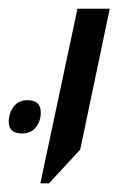

<svg xmlns="http://www.w3.org/2000/svg" viewBox="-47 -650 272 442"><path d="M45.9 -228 131.3 -629.9H205.6L137.7 -305.7L65.9 -228ZM3.4 -342.8Q-11.7 -342.8 -19.3 -349.6Q-26.9 -356.4 -26.9 -369.6Q-26.9 -389.2 -15.6 -404.3Q-4.4 -419.4 16.1 -419.4Q31.2 -419.4 39.1 -412.4Q46.9 -405.3 46.9 -391.1Q46.9 -371.1 35.6 -356.9Q24.4 -342.8 3.4 -342.8Z"/></svg>

Font: Open Sans Condensed
Style: Italic
Weight: 400
Width: 3
Italic angle: -12°
Designer: Monotype Design Team
Foundry: Monotype Imaging Inc.
Version: Version 3.000